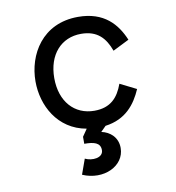

<svg xmlns="http://www.w3.org/2000/svg" viewBox="-79 -551 768 836"><g transform="rotate(-10 305.0 -133.0)"><path d="M321 -65C233 -65 173 -131 173 -235C173 -339 233 -405 321 -405C393 -405 427 -366 448 -308L520 -344C490 -416 436 -480 321 -480C162 -480 90 -353 90 -235C90 -129 148 -16 274 6L252 38V69C294 69 323 76 323 109C323 144 273 148 243 133L219 200C309 239 405 194 405 114C405 67 372 39 334 31L357 8C448 -4 492 -62 520 -126L448 -162C427 -104 393 -65 321 -65Z"/></g></svg>

Font: Necto Mono
Style: Regular
Weight: 400
Designer: Marco Condello
Foundry: Collletttivo
Version: Version 1.300;Glyphs 3.2 (3217)